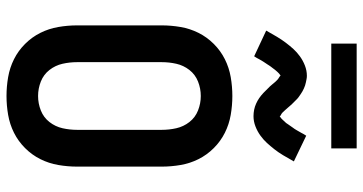

<svg xmlns="http://www.w3.org/2000/svg" viewBox="-283 -821 1116 590"><g transform="rotate(90 275.0 -526.0)"><path d="M275 12Q246 12 217 7Q188 2 162 -11Q136 -24 115 -45Q94 -66 81 -92Q68 -118 63 -147Q58 -176 58 -205V-465Q58 -494 63 -523Q68 -552 81 -578Q94 -604 115 -625Q136 -646 162 -659Q188 -672 217 -677Q246 -682 275 -682Q304 -682 333 -677Q362 -672 388 -659Q414 -646 435 -625Q456 -604 469 -578Q482 -552 487 -523Q492 -494 492 -465V-205Q492 -176 487 -147Q482 -118 469 -92Q456 -66 435 -45Q414 -24 388 -11Q362 2 333 7Q304 12 275 12ZM275 -85Q298 -85 319.5 -93.5Q341 -102 355 -120Q369 -138 374 -160Q379 -182 379 -205V-465Q379 -488 374 -510Q369 -532 355 -550Q341 -568 319.5 -576.5Q298 -585 275 -585Q252 -585 230.5 -576.5Q209 -568 195 -550Q181 -532 176 -510Q171 -488 171 -465V-205Q171 -182 176 -160Q181 -138 195 -120Q209 -102 230.5 -93.5Q252 -85 275 -85ZM337 -747Q332 -747 327 -747.5Q322 -748 317 -749Q312 -750 307.5 -751.5Q303 -753 298.5 -755Q294 -757 289.5 -759.5Q285 -762 281.5 -764.5Q278 -767 273.5 -770.5Q269 -774 265.5 -777.5Q262 -781 258.5 -784.5Q255 -788 251.5 -791.5Q248 -795 245.5 -797.5Q243 -800 239 -805Q235 -810 231.5 -814Q228 -818 224.5 -821Q221 -824 216.5 -826.5Q212 -829 212 -832L214 -833Q215 -833 215 -832L212 -830Q209 -828 206 -825.5Q203 -823 201 -820.5Q199 -818 197.5 -816.5Q196 -815 194.5 -813Q193 -811 191.5 -809Q190 -807 188.5 -805Q187 -803 185 -800.5Q183 -798 181.5 -795.5Q180 -793 178 -790Q176 -787 174 -784Q172 -781 170 -778Q168 -775 166 -771.5Q164 -768 162 -764.5Q160 -761 158 -757Q156 -753 153 -749L74 -786Q84 -804 93 -819Q102 -834 111.5 -846.5Q121 -859 130.5 -869.5Q140 -880 153 -889.5Q166 -899 181.5 -905Q197 -911 213 -911Q218 -911 223 -910Q228 -909 233 -908Q238 -907 242.5 -905.5Q247 -904 251.5 -902Q256 -900 260.5 -897.5Q265 -895 268.5 -892.5Q272 -890 276.5 -887Q281 -884 284.5 -880.5Q288 -877 291.5 -873.5Q295 -870 298.5 -866.5Q302 -863 304.5 -860Q307 -857 311 -852.5Q315 -848 318.5 -844Q322 -840 325.5 -836.5Q329 -833 333.5 -831Q338 -829 338 -825H335Q335 -826 338 -828Q341 -830 344 -832.5Q347 -835 349 -837.5Q351 -840 352.5 -841.5Q354 -843 355.5 -844.5Q357 -846 358.5 -848Q360 -850 361.5 -852.5Q363 -855 365 -857.5Q367 -860 368.5 -862.5Q370 -865 372 -867.5Q374 -870 376 -873Q378 -876 380 -879.5Q382 -883 384 -886.5Q386 -890 388 -893.5Q390 -897 392 -901Q394 -905 397 -909L476 -871Q466 -853 457 -838Q448 -823 438.5 -811Q429 -799 419.5 -788.5Q410 -778 397 -768.5Q384 -759 368.5 -753Q353 -747 337 -747ZM436 -986H114V-1064H436Z"/></g></svg>

Font: Lode Term
Style: Bold
Weight: 700
Monospace: yes
Designer: Belleve Invis
Foundry: Belleve Invis
Version: Version 29.2.0